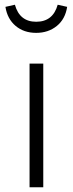

<svg xmlns="http://www.w3.org/2000/svg" viewBox="-20 -792 307 812"><path d="M163 0H105V-523H163ZM133 -653Q81 -653 46 -682.5Q11 -712 3 -763L43 -772Q63 -700 133 -700Q204 -700 224 -772L264 -763Q256 -711 220 -682Q184 -653 133 -653Z"/></svg>

Font: Trujillo Light
Style: Regular
Weight: 300
Designer: Fira Sans original fonts by bBox Type GmbH, Carrois Corporate GbR, & Edenspiekermann AG / Changes by Cristiano Sobral
Foundry: Fira Sans original fonts by bBox Type GmbH, Carrois Corporate GbR, & Edenspiekermann AG / Changes by Cristiano Sobral
Version: Version 4.301;July 28, 2020;FontCreator 13.0.0.2655 64-bit